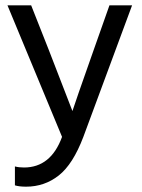

<svg xmlns="http://www.w3.org/2000/svg" viewBox="-20 -527 533 721"><path d="M293 -13Q254 90 200.5 132Q147 174 78 174Q52 174 36 169V98Q51 102 70 102Q171 102 213 -13L8 -507H97L163 -340L252 -110Q260 -136 332 -340L391 -507H476Z"/></svg>

Font: Hind Guntur
Style: Regular
Weight: 400
Version: Version 1.000;PS 1.0;hotconv 1.0.86;makeotf.lib2.5.63406; tt